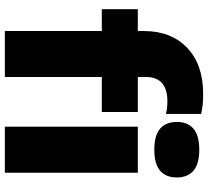

<svg xmlns="http://www.w3.org/2000/svg" viewBox="-53 -805 858 792"><g transform="rotate(90 376.0 -409.0)"><path d="M108 0V-400H18V-548.5H108V-573.5Q108 -686 177.2 -752Q246.5 -818 367 -818Q391.5 -818 410.8 -816.2Q430 -814.5 450 -809.5V-664.5Q436.5 -668 424 -669.2Q411.5 -670.5 398 -670.5Q297.5 -670.5 297.5 -581.5V-548.5H442V-400H297.5V0ZM502.5 0V-548.5H692.5V0ZM597.5 -616.5Q538.5 -616.5 510.8 -640.5Q483 -664.5 483 -709.5Q483 -754 510.8 -778Q538.5 -802 597.5 -802Q656.5 -802 684.2 -778Q712 -754 712 -709.5Q712 -664.5 684.2 -640.5Q656.5 -616.5 597.5 -616.5Z"/></g></svg>

Font: Encode Sans Semi Expanded ExtraBold
Style: Regular
Weight: 800
Width: 6
Designer: Multiple Designers
Foundry: Impallari Type
Version: Version 3.000; ttfautohint (v1.8.3) -l 8 -r 50 -G 200 -x 14 